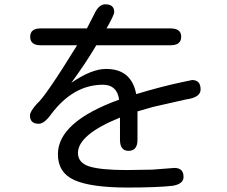

<svg xmlns="http://www.w3.org/2000/svg" viewBox="-20 -800 1040 879"><path d="M568.4 -109.4Q529.3 -109.4 529.3 -160.2V-261.7Q336.9 -183.6 336.9 -99.6Q336.9 -54.7 388.7 -38.1Q441.4 -21.5 559.6 -21.5L677.7 -23.4L778.3 -31.2Q820.3 -31.2 820.3 9.8Q820.3 43 768.6 50.8Q698.2 58.6 564.5 58.6Q396.5 58.6 320.3 24.4Q245.1 -9.8 245.1 -93.8Q245.1 -242.2 525.4 -343.8Q515.6 -412.1 451.2 -412.1Q314.5 -412.1 212.9 -275.4Q182.6 -233.4 157.2 -233.4Q117.2 -233.4 117.2 -271.5Q117.2 -290 149.4 -325.2Q188.5 -358.4 333 -592.8H166Q118.2 -592.8 118.2 -631.8Q118.2 -669.9 166 -669.9H377.9L411.1 -734.4Q431.6 -780.3 461.9 -780.3Q502.9 -780.3 502.9 -745.1Q502.9 -731.4 467.8 -669.9H760.7Q809.6 -669.9 809.6 -631.8Q809.6 -592.8 760.7 -592.8H420.9Q373 -511.7 306.6 -420.9Q398.4 -484.4 465.8 -484.4Q582 -484.4 603.5 -369.1Q715.8 -403.3 817.4 -424.8L859.4 -433.6Q898.4 -433.6 898.4 -390.6Q898.4 -353.5 831.1 -344.7L680.7 -310.5L609.4 -290V-160.2Q609.4 -109.4 568.4 -109.4Z"/></svg>

Font: FakePearl
Style: Regular
Weight: 400
Version: Version 1.2